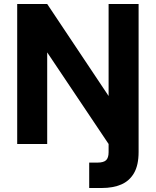

<svg xmlns="http://www.w3.org/2000/svg" viewBox="-20 -720 778 960"><path d="M66 0V-700H216L523 -240V-700H673V40Q673 106 650 145.5Q627 185 586 202.5Q545 220 489 220H426V93H467Q498 93 510.5 81Q523 69 523 41V0L216 -458V0Z"/></svg>

Font: DM Sans 20pt Black
Style: Regular
Weight: 900
Version: Version 4.004;gftools[0.9.30]